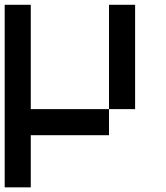

<svg xmlns="http://www.w3.org/2000/svg" viewBox="-20 -576 707 818"><path d="M555.6 -111.1H444.4V-555.6H555.6ZM111.1 0V222.2H0V-555.6H111.1V-111.1H444.4V0Z"/></svg>

Font: Pixeloid Sans
Style: Regular
Weight: 400
Designer: GGBotNet
Foundry: GGBotNet
Version: 0.5